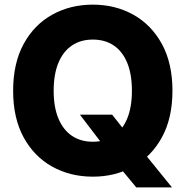

<svg xmlns="http://www.w3.org/2000/svg" viewBox="-20 -758 814 835"><path d="M327.6 -259.3H467.8L529.3 -181.2L605.5 -93.8L728 57.1H572.8L488.3 -44.9L437.5 -115.2ZM383.8 10.3Q285.6 10.3 207 -33.4Q128.4 -77.1 82.8 -160.6Q37.1 -244.1 37.1 -363.3Q37.1 -482.9 82.8 -566.7Q128.4 -650.4 207 -694.1Q285.6 -737.8 383.8 -737.8Q481.4 -737.8 559.8 -694.1Q638.2 -650.4 684.1 -566.7Q730 -482.9 730 -363.3Q730 -244.1 684.1 -160.6Q638.2 -77.1 559.8 -33.4Q481.4 10.3 383.8 10.3ZM383.8 -141.6Q436.5 -141.6 474.6 -167.2Q512.7 -192.9 533.2 -242.4Q553.7 -292 553.7 -363.3Q553.7 -435.1 533.2 -484.9Q512.7 -534.7 474.6 -560.3Q436.5 -585.9 383.8 -585.9Q331.1 -585.9 293 -560.3Q254.9 -534.7 234.1 -484.9Q213.4 -435.1 213.4 -363.3Q213.4 -292 234.1 -242.4Q254.9 -192.9 293 -167.2Q331.1 -141.6 383.8 -141.6Z"/></svg>

Font: Inter 18pt ExtraBold
Style: Regular
Weight: 800
Designer: Rasmus Andersson
Foundry: rsms
Version: Version 4.001;git-66647c0bb